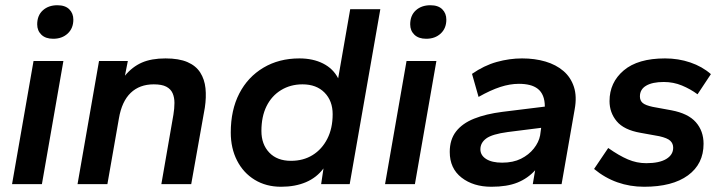

<svg xmlns="http://www.w3.org/2000/svg" viewBox="-20 -703 2764 733"><path d="M26 0 108 -470H222L140 0ZM183 -555Q154 -555 138 -570.5Q122 -586 122 -610Q122 -644 143.5 -663.5Q165 -683 199 -683Q229 -683 244.5 -667.5Q260 -652 260 -628Q260 -595 238.5 -575Q217 -555 183 -555Z M276 0 358 -470H468L457 -414Q485 -448 521.5 -464Q558 -480 612 -480Q663 -480 695.5 -466Q728 -452 744.5 -426Q761 -400 764.5 -366Q768 -332 762 -292L710 0H596L642 -265Q646 -289 646 -310Q646 -331 639 -347Q632 -363 615 -372Q598 -381 567 -381Q513 -381 479 -348.5Q445 -316 434 -251L390 0Z M1053 10Q996 10 952.5 -16.5Q909 -43 885 -90Q861 -137 861 -197Q861 -283 893.5 -346Q926 -409 985.5 -444.5Q1045 -480 1123 -480Q1175 -480 1213.5 -460.5Q1252 -441 1271 -404L1317 -668H1432L1315 0H1206L1215 -60Q1189 -25 1148 -7.5Q1107 10 1053 10ZM1091 -89Q1138 -89 1173.5 -111Q1209 -133 1229.5 -173Q1250 -213 1250 -267Q1250 -318 1219 -349.5Q1188 -381 1135 -381Q1089 -381 1053 -359Q1017 -337 997.5 -297.5Q978 -258 978 -203Q978 -152 1008 -120.5Q1038 -89 1091 -89Z M1450 0 1532 -470H1646L1564 0ZM1607 -555Q1578 -555 1562 -570.5Q1546 -586 1546 -610Q1546 -644 1567.5 -663.5Q1589 -683 1623 -683Q1653 -683 1668.5 -667.5Q1684 -652 1684 -628Q1684 -595 1662.5 -575Q1641 -555 1607 -555Z M1856 10Q1787 10 1742 -25Q1697 -60 1697 -123Q1697 -170 1721 -201Q1745 -232 1790 -250Q1835 -268 1898 -276L2060 -296Q2060 -320 2053 -337Q2046 -354 2033 -364Q2020 -374 2002 -378.5Q1984 -383 1961 -383Q1927 -383 1890 -371Q1853 -359 1807 -333L1782 -421Q1828 -453 1876.5 -466.5Q1925 -480 1973 -480Q2022 -480 2062.5 -468Q2103 -456 2131 -432Q2159 -408 2171 -371.5Q2183 -335 2174 -286L2124 0H2014L2023 -53Q1995 -22 1955.5 -6Q1916 10 1856 10ZM1897 -82Q1939 -82 1969 -97Q1999 -112 2018 -136Q2037 -160 2042 -186L2046 -215L1919 -199Q1859 -191 1836.5 -174.5Q1814 -158 1814 -133Q1814 -110 1836 -96Q1858 -82 1897 -82Z M2439 10Q2385 10 2337 -7Q2289 -24 2248 -58L2302 -138Q2343 -109 2377 -94.5Q2411 -80 2447 -80Q2497 -80 2523.5 -96Q2550 -112 2550 -139Q2550 -155 2539 -165.5Q2528 -176 2497 -183L2425 -196Q2362 -207 2334.5 -240Q2307 -273 2307 -317Q2307 -388 2361 -434Q2415 -480 2519 -480Q2570 -480 2615.5 -464.5Q2661 -449 2694 -420L2643 -343Q2616 -363 2583.5 -376.5Q2551 -390 2514 -390Q2471 -390 2447 -376Q2423 -362 2423 -335Q2423 -319 2433.5 -310Q2444 -301 2472 -295L2543 -282Q2607 -270 2636.5 -236.5Q2666 -203 2666 -154Q2666 -77 2606.5 -33.5Q2547 10 2439 10Z"/></svg>

Font: Gantari SemiBold
Style: Italic
Weight: 600
Italic angle: -10°
Designer: Anugrah Pasau
Foundry: Lafontype
Version: Version 1.000